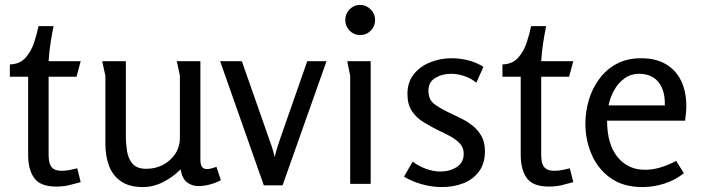

<svg xmlns="http://www.w3.org/2000/svg" viewBox="-20 -745 2842 778"><path d="M197 -639Q190 -605 184.5 -568.5Q179 -532 177 -497H307L290 -434H177V-116Q177 -97 181.5 -82.5Q186 -68 197.5 -60.5Q209 -53 230 -53Q246 -53 262 -56Q278 -59 293 -63L307 -7Q282 0 259.5 5.5Q237 11 208 11Q144 11 119 -23Q94 -57 94 -118V-434H20V-484Q60 -485 83 -510.5Q106 -536 118 -572Q130 -608 136 -639Z M490 -497V-191Q490 -162 495 -131.5Q500 -101 517.5 -81Q535 -61 573 -61Q610 -61 640.5 -77Q671 -93 690 -121.5Q709 -150 709 -188V-438Q709 -439 706 -452.5Q703 -466 700 -480.5Q697 -495 696 -497H792V-97Q792 -78 798.5 -69Q805 -60 819 -60Q833 -60 857 -69L875 -15Q855 -4 830.5 2.5Q806 9 784 9Q758 9 738 -6Q718 -21 712 -59Q683 -29 642.5 -8Q602 13 559 13Q504 13 470.5 -10Q437 -33 422 -72.5Q407 -112 407 -164V-438L394 -497Z M960 -497 1068 -189Q1075 -170 1081 -152Q1087 -134 1093 -109Q1099 -133 1104.5 -150.5Q1110 -168 1116 -185L1225 -497H1303L1125 6H1049L872 -497Z M1500 -664Q1500 -639 1482.5 -621Q1465 -603 1439 -603Q1414 -603 1396.5 -621Q1379 -639 1379 -664Q1379 -689 1396.5 -707Q1414 -725 1439 -725Q1464 -725 1482 -707Q1500 -689 1500 -664ZM1482 -497V0H1399V-438L1387 -497Z M1810 -509Q1844 -509 1877.5 -500.5Q1911 -492 1939 -474L1910 -410Q1888 -428 1861 -437Q1834 -446 1808 -446Q1771 -446 1743.5 -429Q1716 -412 1716 -378Q1716 -341 1740.5 -323Q1765 -305 1799 -289Q1824 -277 1849.5 -264.5Q1875 -252 1896.5 -234.5Q1918 -217 1931.5 -192.5Q1945 -168 1945 -132Q1945 -82 1920.5 -49.5Q1896 -17 1856.5 -2Q1817 13 1771 13Q1731 13 1691 2Q1651 -9 1617 -29L1652 -90Q1676 -72 1706 -61Q1736 -50 1764 -50Q1802 -50 1830.5 -68Q1859 -86 1859 -122Q1859 -147 1843.5 -163.5Q1828 -180 1804 -193Q1780 -206 1754 -218Q1724 -233 1695.5 -250.5Q1667 -268 1649 -295Q1631 -322 1631 -364Q1631 -412 1656.5 -444Q1682 -476 1723 -492.5Q1764 -509 1810 -509Z M2193 -639Q2186 -605 2180.5 -568.5Q2175 -532 2173 -497H2303L2286 -434H2173V-116Q2173 -97 2177.5 -82.5Q2182 -68 2193.5 -60.5Q2205 -53 2226 -53Q2242 -53 2258 -56Q2274 -59 2289 -63L2303 -7Q2278 0 2255.5 5.5Q2233 11 2204 11Q2140 11 2115 -23Q2090 -57 2090 -118V-434H2016V-484Q2056 -485 2079 -510.5Q2102 -536 2114 -572Q2126 -608 2132 -639Z M2578 -509Q2638 -509 2679 -484.5Q2720 -460 2740.5 -416.5Q2761 -373 2761 -315Q2761 -301 2759.5 -286.5Q2758 -272 2756 -256H2440Q2440 -161 2482 -109Q2524 -57 2594 -57Q2623 -57 2654.5 -66Q2686 -75 2720 -93L2751 -43Q2716 -15 2672 -1Q2628 13 2583 13Q2505 13 2453.5 -24Q2402 -61 2377 -120Q2352 -179 2352 -243Q2352 -293 2366 -340Q2380 -387 2408.5 -425.5Q2437 -464 2479 -486.5Q2521 -509 2578 -509ZM2570 -446Q2536 -446 2510 -427Q2484 -408 2468 -378.5Q2452 -349 2446 -318H2674Q2675 -360 2662.5 -388.5Q2650 -417 2626.5 -431.5Q2603 -446 2570 -446Z"/></svg>

Font: Rosario Light Light
Style: Regular
Weight: 300
Version: Version 1.101; ttfautohint (v1.8.1.43-b0c9)